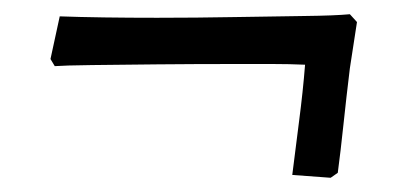

<svg xmlns="http://www.w3.org/2000/svg" viewBox="-20 -341 559 270"><path d="M445 -91 391 -95Q395 -128 400.5 -170Q406 -212 409 -250Q387 -251 363 -251Q339 -251 311 -251Q255 -251 201.5 -250.5Q148 -250 109 -249.5Q70 -249 57 -248L51 -258L64 -318Q91 -317 126.5 -316.5Q162 -316 201 -316Q256 -316 310.5 -317Q365 -318 408 -318.5Q451 -319 472 -321L482 -310L472 -245Q467 -204 463 -166Q459 -128 455 -98Z"/></svg>

Font: Labrada SemiBold
Style: Italic
Weight: 600
Italic angle: -7°
Designer: Mercedes Jáuregui
Foundry: Omnibus-Type Team
Version: Version 1.000; ttfautohint (v1.8.4.7-5d5b)